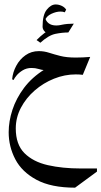

<svg xmlns="http://www.w3.org/2000/svg" viewBox="-20 -513 461 874"><path d="M321.8 341.3Q212.9 341.3 146.2 305.4Q79.6 269.5 49.6 211.9Q19.5 154.3 19.5 88.9Q19.5 39.1 36.6 -13.2Q53.7 -65.4 89.6 -113.3Q125.5 -161.1 182.6 -196.8L183.6 -193.4Q168.9 -194.8 154.8 -199.2Q140.6 -203.6 123.5 -203.6Q101.1 -203.6 83.7 -193.1Q66.4 -182.6 55.7 -169.7Q44.9 -156.7 42 -148.9L35.2 -151.9Q38.1 -184.1 54 -213.6Q69.8 -243.2 96.2 -261.7Q122.6 -280.3 156.7 -280.3Q180.7 -280.3 203.4 -272.9Q226.1 -265.6 254.6 -258.3Q283.2 -251 324.7 -251Q357.9 -251 390.6 -253.9L356.9 -172.4Q342.8 -174.3 324.7 -174.3Q274.4 -174.3 225.8 -154.8Q177.2 -135.3 137.9 -101.1Q98.6 -66.9 75.2 -22.5Q51.8 22 51.8 71.8Q51.8 144.5 91.3 184.1Q130.9 223.6 197.8 238.8Q264.6 253.9 346.7 253.9H421.4V268.1ZM198.2 -358.9Q173.8 -372.1 173.8 -392.1Q173.8 -445.3 192.9 -469Q211.9 -492.7 233.4 -492.7Q247.1 -492.7 260.5 -486.6Q273.9 -480.5 281.2 -469.2L274.9 -457Q266.6 -460.4 255.4 -460.4Q235.8 -460.4 213.6 -450Q191.4 -439.5 184.6 -420.4L186.5 -431.6Q188 -418 200.9 -407.5Q213.9 -397 236.3 -397Q247.1 -397 260.3 -399.9ZM315.9 -405.3 291 -365.2Q263.7 -365.2 232.4 -358.9Q201.2 -352.5 163.6 -318.4L146.5 -330.6Q179.7 -364.7 217.5 -385Q255.4 -405.3 315.9 -405.3Z"/></svg>

Font: Lateef
Style: Regular
Weight: 400
Designer: SIL International
Foundry: SIL International
Version: Version 4.200